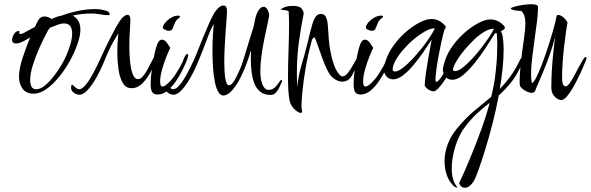

<svg xmlns="http://www.w3.org/2000/svg" viewBox="-20 -473 2800 910"><path d="M140 -29Q104 -29 87 -52.5Q70 -76 70 -110Q70 -146 87 -198Q104 -250 123 -296Q106 -285 88 -276Q70 -267 56 -267Q46 -267 41.5 -272Q37 -277 37 -283Q37 -288 40 -298Q43 -308 50.5 -317Q58 -326 69 -326Q73 -326 73 -323Q73 -322 72.5 -321.5Q72 -321 72 -320Q71 -318 71 -316Q71 -312 76 -312Q79 -312 83.5 -313Q88 -314 93 -317Q103 -322 116 -329.5Q129 -337 145 -345L160 -375Q166 -386 174 -390.5Q182 -395 189 -395Q200 -395 208.5 -391.5Q217 -388 224 -383Q235 -388 247.5 -392.5Q260 -397 272 -399Q310 -413 351 -421.5Q392 -430 432 -430Q454 -430 477 -424Q500 -418 500 -405Q500 -401 492 -401Q476 -401 455.5 -405Q435 -409 415 -409Q390 -409 367 -406.5Q344 -404 324 -399Q340 -392 350.5 -375Q361 -358 361 -332Q361 -304 347.5 -265Q334 -226 311.5 -185Q289 -144 260 -108.5Q231 -73 200 -51Q169 -29 140 -29ZM151 -50Q172 -50 194.5 -69Q217 -88 239 -117Q261 -146 278 -177Q286 -191 296.5 -215Q307 -239 314.5 -266Q322 -293 322 -315Q322 -335 313.5 -348.5Q305 -362 282 -362Q271 -362 254 -356Q237 -350 218 -342Q214 -338 210.5 -333.5Q207 -329 205 -324Q186 -289 167 -246.5Q148 -204 135.5 -164Q123 -124 123 -94Q123 -50 151 -50Z M357 -24Q343 -24 330 -33.5Q317 -43 317 -56Q317 -78 326 -69Q332 -63 340 -56.5Q348 -50 355 -50Q369 -50 386 -70.5Q403 -91 421 -124.5Q439 -158 456 -195Q461 -206 471 -228Q481 -250 494.5 -276.5Q508 -303 521 -327.5Q534 -352 544 -368Q555 -386 566 -394.5Q577 -403 584 -403Q598 -403 598 -377Q598 -365 595.5 -330Q593 -295 593 -254Q593 -217 596.5 -181Q600 -145 609 -121.5Q618 -98 634 -98Q646 -98 657 -111Q668 -124 676.5 -139Q685 -154 688 -161Q709 -200 714 -211.5Q719 -223 727 -223Q730 -223 730 -219Q730 -217 728 -209Q716 -176 698.5 -140.5Q681 -105 657 -80Q633 -55 603 -55Q576 -55 561.5 -80.5Q547 -106 541.5 -145.5Q536 -185 536 -225Q536 -251 537.5 -274Q539 -297 541 -315Q531 -299 521 -282Q511 -265 499 -240Q487 -215 470 -173Q455 -137 435.5 -103Q416 -69 395.5 -46.5Q375 -24 357 -24Z M781 -327Q775 -327 768.5 -329.5Q762 -332 756 -335Q752 -338 752 -343Q752 -352 763 -365.5Q774 -379 791 -389Q808 -399 824 -399Q833 -399 833 -394Q833 -390 824 -384Q813 -376 808 -362Q803 -348 798 -337.5Q793 -327 781 -327ZM727 -25Q708 -25 701 -37Q694 -49 694 -74Q694 -87 695 -102Q696 -117 699 -136Q708 -204 719 -244.5Q730 -285 747 -285Q761 -285 772 -269Q783 -253 787 -246Q780 -233 768.5 -204Q757 -175 748 -143Q739 -111 739 -87Q739 -63 750 -63Q759 -63 770.5 -73Q782 -83 792.5 -95Q803 -107 806 -112Q840 -163 849.5 -190Q859 -217 868 -217Q872 -217 872 -211Q872 -207 870.5 -202.5Q869 -198 867 -191Q861 -175 848 -147.5Q835 -120 816.5 -92Q798 -64 775.5 -44.5Q753 -25 727 -25Z M1045 -21Q1028 -17 1016.5 -34.5Q1005 -52 998.5 -83.5Q992 -115 989.5 -154Q987 -193 987 -232Q987 -271 989 -305Q991 -339 993 -359Q978 -334 960 -284.5Q942 -235 916 -173Q901 -137 881.5 -103Q862 -69 841.5 -46.5Q821 -24 803 -24Q789 -24 776 -33.5Q763 -43 763 -56Q763 -78 772 -69Q778 -63 786 -56.5Q794 -50 801 -50Q815 -50 832 -70.5Q849 -91 867 -124.5Q885 -158 902 -195Q907 -206 918 -234.5Q929 -263 943.5 -298Q958 -333 972 -364.5Q986 -396 996 -412Q1019 -447 1039 -447Q1056 -447 1056 -419Q1056 -410 1054 -385Q1052 -360 1049.5 -325Q1047 -290 1045 -251.5Q1043 -213 1043 -178Q1043 -132 1048 -100.5Q1053 -69 1066 -69Q1074 -69 1083.5 -81Q1093 -93 1101.5 -110.5Q1110 -128 1116.5 -143Q1123 -158 1125 -164Q1129 -175 1136.5 -199Q1144 -223 1152.5 -251.5Q1161 -280 1169 -305.5Q1177 -331 1182 -346Q1184 -355 1185.5 -363.5Q1187 -372 1189 -381Q1195 -409 1206 -425Q1217 -441 1229 -441Q1247 -441 1256 -405Q1255 -391 1248.5 -362Q1242 -333 1234 -294.5Q1226 -256 1220 -214.5Q1214 -173 1214 -134Q1214 -95 1224.5 -71Q1235 -47 1253 -47Q1271 -47 1283 -59Q1295 -71 1302.5 -82.5Q1310 -94 1313 -94Q1317 -94 1317 -90Q1317 -86 1314 -81Q1311 -74 1304.5 -60Q1298 -46 1288 -34.5Q1278 -23 1262 -23Q1231 -23 1212 -39.5Q1193 -56 1184 -81.5Q1175 -107 1172 -135Q1169 -163 1169 -187Q1169 -198 1169 -210.5Q1169 -223 1170 -236Q1162 -208 1149 -172.5Q1136 -137 1119.5 -104.5Q1103 -72 1084 -49Q1065 -26 1045 -21Z M1405 62Q1395 62 1377.5 46.5Q1360 31 1353 6Q1349 -11 1347 -40Q1345 -69 1345 -105Q1345 -165 1347.5 -234Q1350 -303 1350 -358Q1350 -376 1349.5 -392Q1349 -408 1348 -420Q1346 -422 1336.5 -423.5Q1327 -425 1318.5 -426.5Q1310 -428 1310 -428Q1310 -430 1325.5 -437.5Q1341 -445 1370 -445Q1400 -445 1409.5 -432.5Q1419 -420 1419 -411Q1419 -409 1419 -406Q1419 -403 1418 -401Q1407 -348 1397 -276.5Q1387 -205 1387 -126Q1387 -107 1387.5 -92.5Q1388 -78 1388 -67V-58Q1394 -114 1409 -164.5Q1424 -215 1439 -275Q1451 -327 1459.5 -355.5Q1468 -384 1477.5 -395.5Q1487 -407 1500 -407Q1518 -407 1525 -392Q1532 -377 1534 -351Q1536 -325 1538 -291.5Q1540 -258 1548 -220Q1560 -163 1576 -137Q1592 -111 1603 -111Q1616 -111 1629 -127.5Q1642 -144 1654 -166Q1666 -188 1675.5 -204.5Q1685 -221 1691 -221Q1694 -221 1694 -216Q1694 -212 1691 -203Q1666 -147 1649 -116.5Q1632 -86 1602 -86Q1579 -86 1556 -106Q1544 -116 1532.5 -138.5Q1521 -161 1511 -188Q1501 -215 1492.5 -239.5Q1484 -264 1478 -280Q1472 -296 1470 -296Q1468 -296 1463.5 -292Q1459 -288 1457 -278Q1440 -216 1429.5 -155.5Q1419 -95 1414 -46.5Q1409 2 1409 28Q1409 41 1410.5 46.5Q1412 52 1412 55Q1412 62 1405 62Z M1743 -327Q1737 -327 1730.5 -329.5Q1724 -332 1718 -335Q1714 -338 1714 -343Q1714 -352 1725 -365.5Q1736 -379 1753 -389Q1770 -399 1786 -399Q1795 -399 1795 -394Q1795 -390 1786 -384Q1775 -376 1770 -362Q1765 -348 1760 -337.5Q1755 -327 1743 -327ZM1689 -25Q1670 -25 1663 -37Q1656 -49 1656 -74Q1656 -87 1657 -102Q1658 -117 1661 -136Q1670 -204 1681 -244.5Q1692 -285 1709 -285Q1723 -285 1734 -269Q1745 -253 1749 -246Q1742 -233 1730.5 -204Q1719 -175 1710 -143Q1701 -111 1701 -87Q1701 -63 1712 -63Q1721 -63 1732.5 -73Q1744 -83 1754.5 -95Q1765 -107 1768 -112Q1802 -163 1811.5 -190Q1821 -217 1830 -217Q1834 -217 1834 -211Q1834 -207 1832.5 -202.5Q1831 -198 1829 -191Q1823 -175 1810 -147.5Q1797 -120 1778.5 -92Q1760 -64 1737.5 -44.5Q1715 -25 1689 -25Z M2035 -40Q2024 -40 2011 -48.5Q1998 -57 1993 -67Q1993 -90 1999 -130Q2005 -170 2012.5 -212.5Q2020 -255 2026 -285Q2008 -257 1985 -224Q1962 -191 1938 -162.5Q1914 -134 1889.5 -115.5Q1865 -97 1844 -97Q1823 -97 1811 -111.5Q1799 -126 1799 -145Q1799 -150 1801 -158Q1810 -204 1836.5 -244.5Q1863 -285 1897.5 -316Q1932 -347 1966 -365Q2000 -383 2024 -383Q2042 -383 2058.5 -375.5Q2075 -368 2090 -351Q2093 -348 2093 -344Q2093 -339 2087 -334Q2080 -310 2072.5 -276.5Q2065 -243 2058.5 -207.5Q2052 -172 2048 -142Q2044 -112 2044 -96Q2044 -85 2047 -85Q2055 -85 2067.5 -102Q2080 -119 2092 -141Q2104 -163 2113.5 -180Q2123 -197 2125 -197Q2128 -197 2128 -189Q2128 -172 2117 -147Q2106 -122 2090.5 -97.5Q2075 -73 2059.5 -56.5Q2044 -40 2035 -40ZM1852 -134Q1866 -134 1887.5 -150Q1909 -166 1932.5 -191Q1956 -216 1978.5 -244Q2001 -272 2017.5 -297.5Q2034 -323 2041 -339Q2021 -339 1995 -324.5Q1969 -310 1942 -287.5Q1915 -265 1892 -238.5Q1869 -212 1855 -187Q1841 -162 1841 -144Q1841 -134 1852 -134Z M2183 417Q2165 417 2156 396Q2182 340 2208.5 276Q2235 212 2259.5 145Q2284 78 2301 14Q2273 36 2244 62Q2215 88 2189 122Q2156 163 2138.5 219.5Q2121 276 2121 324Q2121 382 2145 411Q2148 414 2148 415Q2148 415 2147.5 415.5Q2147 416 2146 416Q2142 416 2136.5 413Q2131 410 2126 404Q2106 383 2096.5 353.5Q2087 324 2087 290Q2087 251 2102 211Q2117 171 2146 136Q2188 85 2229 51.5Q2270 18 2308 -14Q2323 -73 2329 -129Q2334 -173 2335.5 -206Q2337 -239 2337 -264Q2337 -280 2336 -293Q2335 -306 2334 -317L2326 -315Q2309 -288 2285 -251Q2261 -214 2233 -178.5Q2205 -143 2177 -119Q2149 -95 2124 -95Q2103 -95 2091 -109.5Q2079 -124 2079 -143Q2079 -148 2081 -156Q2090 -202 2116.5 -242.5Q2143 -283 2177.5 -314Q2212 -345 2246 -363Q2280 -381 2304 -381Q2322 -381 2338.5 -373.5Q2355 -366 2370 -349Q2373 -346 2373 -342Q2373 -333 2354 -325Q2362 -310 2364.5 -286.5Q2367 -263 2367 -237Q2367 -194 2362 -147Q2357 -100 2349 -52Q2375 -78 2399 -111Q2423 -144 2445 -190Q2451 -202 2456 -202Q2460 -202 2460 -195Q2460 -184 2450.5 -163Q2441 -142 2428 -120Q2415 -98 2402 -82Q2389 -66 2374.5 -50.5Q2360 -35 2344 -21Q2331 48 2314 114Q2297 180 2280 235Q2263 290 2249.5 327.5Q2236 365 2230 377Q2218 399 2206 408Q2194 417 2183 417ZM2137 -136Q2151 -136 2172 -152Q2193 -168 2216 -192.5Q2239 -217 2260.5 -245Q2282 -273 2298.5 -297.5Q2315 -322 2321 -337Q2300 -337 2275.5 -322.5Q2251 -308 2227 -285Q2203 -262 2182 -237Q2161 -212 2147.5 -190Q2134 -168 2130 -156Q2127 -149 2127 -145Q2127 -136 2137 -136Z M2641 1Q2624 1 2608.5 -15.5Q2593 -32 2593 -58Q2593 -107 2596.5 -155.5Q2600 -204 2604.5 -242.5Q2609 -281 2611 -299Q2601 -257 2586 -215Q2571 -173 2556 -136.5Q2541 -100 2530 -75.5Q2519 -51 2517 -44Q2513 -33 2500 -33Q2490 -33 2477 -39Q2464 -45 2454.5 -53.5Q2445 -62 2444 -68Q2443 -73 2443 -79.5Q2443 -86 2443 -93Q2443 -122 2448 -170.5Q2453 -219 2464 -294Q2470 -335 2470 -360Q2470 -386 2464.5 -400Q2459 -414 2451 -421Q2435 -421 2418 -424.5Q2401 -428 2401 -433Q2401 -436 2417.5 -441Q2434 -446 2457 -449.5Q2480 -453 2499 -453Q2513 -453 2521.5 -450Q2530 -447 2530 -439Q2530 -411 2525 -370.5Q2520 -330 2513.5 -285Q2507 -240 2502 -197Q2497 -154 2497 -120Q2497 -108 2498 -97.5Q2499 -87 2501 -79Q2509 -81 2521.5 -105.5Q2534 -130 2548.5 -168Q2563 -206 2577 -249Q2591 -292 2602 -331Q2613 -370 2618 -397Q2619 -402 2626 -402Q2637 -402 2650.5 -390.5Q2664 -379 2670 -365Q2667 -353 2662.5 -322Q2658 -291 2653.5 -251.5Q2649 -212 2646.5 -174.5Q2644 -137 2644 -111Q2644 -80 2649 -72Q2654 -64 2661 -64Q2669 -64 2679.5 -78Q2690 -92 2701 -113Q2712 -134 2723 -154.5Q2734 -175 2742.5 -189Q2751 -203 2756 -203Q2760 -203 2760 -198Q2760 -195 2757 -187Q2753 -177 2743.5 -154.5Q2734 -132 2721 -105.5Q2708 -79 2694 -55Q2680 -31 2666 -15Q2652 1 2641 1Z"/></svg>

Font: Comforter
Style: Regular
Weight: 400
Designer: Robert E. Leuschke
Foundry: Robert E. Leuschke
Version: Version 1.013; ttfautohint (v1.8.3)